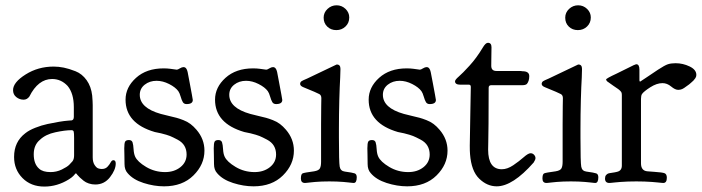

<svg xmlns="http://www.w3.org/2000/svg" viewBox="-20 -685 2650 725"><path d="M29.3 -344.7Q29.3 -374 76.7 -403.8Q124 -433.6 182.6 -433.6Q201.2 -433.6 220.7 -429.7Q240.2 -425.8 265.1 -416Q290 -406.2 307.1 -382.3Q324.2 -358.4 328.1 -324.2Q330.1 -300.8 330.1 -288.1V-90.8Q330.1 -73.2 336.9 -62.5Q343.8 -51.8 350.6 -49.3Q357.4 -46.9 364.3 -46.9Q377.9 -46.9 385.7 -55.2Q393.6 -63.5 397.9 -71.8Q402.3 -80.1 408.2 -80.1Q417 -80.1 417 -67.4Q417 -43.9 395.5 -16.1Q374 11.7 339.8 11.7Q327.1 11.7 315.4 7.8Q303.7 3.9 295.9 -2.4Q288.1 -8.8 281.7 -14.6Q275.4 -20.5 271.5 -25.4L268.6 -29.3Q267.6 -29.3 267.6 -29.8Q267.6 -30.3 266.6 -30.3Q264.6 -30.3 263.7 -28.3Q262.7 -26.4 256.8 -20.5Q251 -14.6 240.2 -7.8Q196.3 19.5 147.5 19.5Q96.7 19.5 64.9 -12.7Q33.2 -44.9 33.2 -91.8V-92.8Q33.2 -149.4 75.2 -181.6Q89.8 -193.4 113.3 -202.6Q136.7 -211.9 159.7 -216.8Q182.6 -221.7 203.1 -225.1Q223.6 -228.5 237.3 -229.5L251 -230.5Q258.8 -232.4 258.8 -244.1V-280.3Q258.8 -332 235.4 -360.4Q210.9 -386.7 176.8 -386.7Q124 -386.7 90.8 -320.3Q82 -308.6 69.3 -308.6Q53.7 -308.6 41.5 -318.4Q29.3 -328.1 29.3 -344.7ZM170.9 -35.2Q193.4 -35.2 213.4 -44.9Q233.4 -54.7 241.2 -62.5Q249 -70.3 253.9 -76.2Q259.8 -84 259.8 -98.6V-123V-164.1Q259.8 -182.6 258.3 -188Q256.8 -193.4 250 -193.4Q225.6 -193.4 189 -185.5Q152.3 -177.7 130.9 -157.2Q107.4 -137.7 107.4 -102.5Q107.4 -65.4 127.9 -47.9Q141.6 -35.2 170.9 -35.2Z M454.1 -308.6Q454.1 -355.5 493.7 -391.1Q533.2 -426.8 597.7 -426.8Q611.3 -426.8 622.6 -425.3Q633.8 -423.8 640.1 -422.9Q646.5 -421.9 647.5 -421.9Q651.4 -421.9 659.2 -426.8Q667 -431.6 672.9 -431.6Q684.6 -431.6 688.5 -413.1Q691.4 -398.4 696.3 -372.1Q701.2 -345.7 704.6 -327.6Q708 -309.6 708 -307.6Q708 -292 684.6 -292Q674.8 -292 670.4 -299.3Q666 -306.6 662.1 -320.3Q658.2 -334 653.3 -340.8Q642.6 -355.5 618.7 -367.7Q594.7 -379.9 571.3 -379.9Q544.9 -379.9 526.4 -365.2Q507.8 -350.6 507.8 -327.1Q507.8 -277.3 586.9 -254.9Q596.7 -252 616.2 -247.6Q635.7 -243.2 646.5 -240.2Q657.2 -237.3 672.4 -231.4Q687.5 -225.6 699.2 -216.8Q710.9 -208 721.7 -195.3Q752 -160.2 752 -116.2Q752 -63.5 710.4 -22.5Q668.9 18.6 599.6 18.6Q561.5 18.6 522 5.9Q482.4 -6.8 461.9 -31.2Q450.2 -43.9 450.2 -65.4Q450.2 -81.1 449.7 -100.6Q449.2 -120.1 449.2 -125Q449.2 -144.5 452.6 -150.4Q456.1 -156.2 466.8 -156.2Q477.5 -156.2 480.5 -147.5Q483.4 -138.7 484.4 -121.6Q485.4 -104.5 490.2 -93.8Q499 -74.2 531.7 -54.7Q564.5 -35.2 603.5 -35.2Q637.7 -35.2 661.1 -53.7Q684.6 -72.3 684.6 -101.6Q684.6 -120.1 676.3 -134.3Q668 -148.4 650.4 -157.7Q632.8 -167 622.1 -171.4Q611.3 -175.8 587.9 -181.6L564.5 -186.5Q454.1 -218.8 454.1 -308.6Z M792 -308.6Q792 -355.5 831.5 -391.1Q871.1 -426.8 935.5 -426.8Q949.2 -426.8 960.4 -425.3Q971.7 -423.8 978 -422.9Q984.4 -421.9 985.4 -421.9Q989.3 -421.9 997.1 -426.8Q1004.9 -431.6 1010.7 -431.6Q1022.5 -431.6 1026.4 -413.1Q1029.3 -398.4 1034.2 -372.1Q1039.1 -345.7 1042.5 -327.6Q1045.9 -309.6 1045.9 -307.6Q1045.9 -292 1022.5 -292Q1012.7 -292 1008.3 -299.3Q1003.9 -306.6 1000 -320.3Q996.1 -334 991.2 -340.8Q980.5 -355.5 956.5 -367.7Q932.6 -379.9 909.2 -379.9Q882.8 -379.9 864.3 -365.2Q845.7 -350.6 845.7 -327.1Q845.7 -277.3 924.8 -254.9Q934.6 -252 954.1 -247.6Q973.6 -243.2 984.4 -240.2Q995.1 -237.3 1010.3 -231.4Q1025.4 -225.6 1037.1 -216.8Q1048.8 -208 1059.6 -195.3Q1089.8 -160.2 1089.8 -116.2Q1089.8 -63.5 1048.3 -22.5Q1006.8 18.6 937.5 18.6Q899.4 18.6 859.9 5.9Q820.3 -6.8 799.8 -31.2Q788.1 -43.9 788.1 -65.4Q788.1 -81.1 787.6 -100.6Q787.1 -120.1 787.1 -125Q787.1 -144.5 790.5 -150.4Q793.9 -156.2 804.7 -156.2Q815.4 -156.2 818.4 -147.5Q821.3 -138.7 822.3 -121.6Q823.2 -104.5 828.1 -93.8Q836.9 -74.2 869.6 -54.7Q902.3 -35.2 941.4 -35.2Q975.6 -35.2 999 -53.7Q1022.5 -72.3 1022.5 -101.6Q1022.5 -120.1 1014.2 -134.3Q1005.9 -148.4 988.3 -157.7Q970.7 -167 960 -171.4Q949.2 -175.8 925.8 -181.6L902.3 -186.5Q792 -218.8 792 -308.6Z M1192.4 -121.1Q1192.4 -171.9 1192.4 -215.8Q1192.4 -259.8 1192.9 -284.7Q1193.4 -309.6 1193.4 -314.5Q1193.4 -325.2 1186 -329.6Q1178.7 -334 1126 -355.5Q1113.3 -360.4 1113.3 -368.2Q1113.3 -371.1 1114.7 -374Q1116.2 -377 1119.6 -378.9Q1123 -380.9 1126 -382.3Q1128.9 -383.8 1133.8 -385.7Q1138.7 -387.7 1140.6 -388.7Q1250 -441.4 1251 -441.4H1252Q1265.6 -441.4 1265.6 -424.8L1264.6 -392.6Q1262.7 -360.4 1261.2 -306.2Q1259.8 -252 1259.8 -198.2V-165Q1259.8 -72.3 1262.7 -55.7Q1265.6 -39.1 1282.2 -37.1Q1311.5 -33.2 1319.3 -30.3Q1327.1 -27.3 1327.1 -15.6Q1327.1 5.9 1315.4 5.9Q1314.5 5.9 1309.6 5.4Q1304.7 4.9 1295.9 3.9Q1287.1 2.9 1276.4 2Q1265.6 1 1251.5 0.5Q1237.3 0 1223.6 0Q1210 0 1195.3 0.5Q1180.7 1 1170.4 2Q1160.2 2.9 1151.4 3.9Q1142.6 4.9 1137.7 5.4Q1132.8 5.9 1131.8 5.9Q1116.2 5.9 1116.2 -10.7Q1116.2 -27.3 1122.6 -30.3Q1128.9 -33.2 1166 -38.1Q1183.6 -41 1188 -49.3Q1192.4 -57.6 1192.4 -74.2ZM1202.1 -618.2Q1202.1 -637.7 1216.8 -651.4Q1231.4 -665 1251 -665Q1270.5 -665 1284.7 -651.4Q1298.8 -637.7 1298.8 -619.1Q1298.8 -598.6 1284.7 -585Q1270.5 -571.3 1250 -571.3Q1229.5 -571.3 1215.8 -584.5Q1202.1 -597.7 1202.1 -618.2Z M1372.1 -308.6Q1372.1 -355.5 1411.6 -391.1Q1451.2 -426.8 1515.6 -426.8Q1529.3 -426.8 1540.5 -425.3Q1551.8 -423.8 1558.1 -422.9Q1564.5 -421.9 1565.4 -421.9Q1569.3 -421.9 1577.1 -426.8Q1585 -431.6 1590.8 -431.6Q1602.5 -431.6 1606.4 -413.1Q1609.4 -398.4 1614.3 -372.1Q1619.1 -345.7 1622.6 -327.6Q1626 -309.6 1626 -307.6Q1626 -292 1602.5 -292Q1592.8 -292 1588.4 -299.3Q1584 -306.6 1580.1 -320.3Q1576.2 -334 1571.3 -340.8Q1560.5 -355.5 1536.6 -367.7Q1512.7 -379.9 1489.3 -379.9Q1462.9 -379.9 1444.3 -365.2Q1425.8 -350.6 1425.8 -327.1Q1425.8 -277.3 1504.9 -254.9Q1514.6 -252 1534.2 -247.6Q1553.7 -243.2 1564.5 -240.2Q1575.2 -237.3 1590.3 -231.4Q1605.5 -225.6 1617.2 -216.8Q1628.9 -208 1639.6 -195.3Q1669.9 -160.2 1669.9 -116.2Q1669.9 -63.5 1628.4 -22.5Q1586.9 18.6 1517.6 18.6Q1479.5 18.6 1439.9 5.9Q1400.4 -6.8 1379.9 -31.2Q1368.2 -43.9 1368.2 -65.4Q1368.2 -81.1 1367.7 -100.6Q1367.2 -120.1 1367.2 -125Q1367.2 -144.5 1370.6 -150.4Q1374 -156.2 1384.8 -156.2Q1395.5 -156.2 1398.4 -147.5Q1401.4 -138.7 1402.3 -121.6Q1403.3 -104.5 1408.2 -93.8Q1417 -74.2 1449.7 -54.7Q1482.4 -35.2 1521.5 -35.2Q1555.7 -35.2 1579.1 -53.7Q1602.5 -72.3 1602.5 -101.6Q1602.5 -120.1 1594.2 -134.3Q1585.9 -148.4 1568.4 -157.7Q1550.8 -167 1540 -171.4Q1529.3 -175.8 1505.9 -181.6L1482.4 -186.5Q1372.1 -218.8 1372.1 -308.6Z M1718.8 -365.2Q1698.2 -365.2 1698.2 -377.9Q1698.2 -383.8 1712.4 -396Q1726.6 -408.2 1752.9 -437Q1779.3 -465.8 1802.7 -504.9Q1813.5 -523.4 1822.3 -523.4Q1835.9 -523.4 1835.9 -506.8Q1835.9 -500 1835.4 -471.7Q1835 -443.4 1835 -436.5Q1835 -417 1854.5 -417H1944.3Q1946.3 -417 1949.2 -416.5Q1952.1 -416 1953.1 -416Q1978.5 -416 1978.5 -397.5Q1978.5 -378.9 1969.7 -368.2Q1964.8 -363.3 1952.1 -363.3H1835Q1825.2 -363.3 1825.2 -353.5Q1825.2 -272.5 1824.7 -218.8Q1824.2 -165 1823.7 -146.5Q1823.2 -127.9 1823.2 -120.1Q1823.2 -45.9 1875 -45.9Q1895.5 -45.9 1918 -61Q1940.4 -76.2 1957.5 -91.3Q1974.6 -106.4 1983.4 -106.4Q1991.2 -106.4 1996.6 -100.6Q2002 -94.7 2002 -87.9Q2002 -82 1995.1 -71.3Q1916 18.6 1855.5 18.6Q1819.3 18.6 1789.6 -10.3Q1759.8 -39.1 1754.9 -102.5Q1753.9 -113.3 1753.9 -134.8Q1753.9 -159.2 1755.9 -253.4Q1757.8 -347.7 1757.8 -356.4Q1757.8 -365.2 1751 -365.2Z M2104.5 -121.1Q2104.5 -171.9 2104.5 -215.8Q2104.5 -259.8 2105 -284.7Q2105.5 -309.6 2105.5 -314.5Q2105.5 -325.2 2098.1 -329.6Q2090.8 -334 2038.1 -355.5Q2025.4 -360.4 2025.4 -368.2Q2025.4 -371.1 2026.9 -374Q2028.3 -377 2031.7 -378.9Q2035.2 -380.9 2038.1 -382.3Q2041 -383.8 2045.9 -385.7Q2050.8 -387.7 2052.7 -388.7Q2162.1 -441.4 2163.1 -441.4H2164.1Q2177.7 -441.4 2177.7 -424.8L2176.8 -392.6Q2174.8 -360.4 2173.3 -306.2Q2171.9 -252 2171.9 -198.2V-165Q2171.9 -72.3 2174.8 -55.7Q2177.7 -39.1 2194.3 -37.1Q2223.6 -33.2 2231.4 -30.3Q2239.3 -27.3 2239.3 -15.6Q2239.3 5.9 2227.5 5.9Q2226.6 5.9 2221.7 5.4Q2216.8 4.9 2208 3.9Q2199.2 2.9 2188.5 2Q2177.7 1 2163.6 0.5Q2149.4 0 2135.7 0Q2122.1 0 2107.4 0.5Q2092.8 1 2082.5 2Q2072.3 2.9 2063.5 3.9Q2054.7 4.9 2049.8 5.4Q2044.9 5.9 2043.9 5.9Q2028.3 5.9 2028.3 -10.7Q2028.3 -27.3 2034.7 -30.3Q2041 -33.2 2078.1 -38.1Q2095.7 -41 2100.1 -49.3Q2104.5 -57.6 2104.5 -74.2ZM2114.3 -618.2Q2114.3 -637.7 2128.9 -651.4Q2143.6 -665 2163.1 -665Q2182.6 -665 2196.8 -651.4Q2210.9 -637.7 2210.9 -619.1Q2210.9 -598.6 2196.8 -585Q2182.6 -571.3 2162.1 -571.3Q2141.6 -571.3 2127.9 -584.5Q2114.3 -597.7 2114.3 -618.2Z M2397.5 -377Q2398.4 -377 2418.9 -391.1Q2439.5 -405.3 2464.8 -421.9Q2490.2 -438.5 2502 -442.4Q2513.7 -446.3 2531.2 -446.3Q2558.6 -446.3 2584 -434.1Q2609.4 -421.9 2609.4 -402.3V-401.4Q2609.4 -395.5 2605.5 -389.6Q2601.6 -383.8 2598.6 -380.9Q2595.7 -377.9 2588.9 -372.1L2582 -366.2Q2581.1 -366.2 2571.8 -358.9Q2562.5 -351.6 2555.7 -348.6Q2548.8 -345.7 2541 -345.7Q2529.3 -345.7 2514.2 -358.4Q2499 -371.1 2481.4 -371.1Q2460 -371.1 2435.5 -355.5Q2411.1 -339.8 2404.3 -330.1Q2400.4 -324.2 2400.4 -311.5V-72.3V-68.4Q2400.4 -40 2424.8 -38.1Q2434.6 -37.1 2451.2 -36.1Q2481.4 -34.2 2489.7 -30.8Q2498 -27.3 2498 -13.7Q2498 5.9 2484.4 5.9Q2483.4 5.9 2478 5.4Q2472.7 4.9 2462.9 3.9Q2453.1 2.9 2441.4 2Q2429.7 1 2413.6 0.5Q2397.5 0 2382.8 0Q2367.2 0 2351.6 0.5Q2335.9 1 2323.7 2Q2311.5 2.9 2302.2 3.9Q2293 4.9 2287.6 5.4Q2282.2 5.9 2281.2 5.9Q2264.6 5.9 2264.6 -10.7Q2264.6 -19.5 2268.6 -23.9Q2272.5 -28.3 2276.4 -29.8Q2280.3 -31.2 2291.5 -32.7Q2302.7 -34.2 2309.6 -36.1Q2328.1 -40 2328.1 -59.6V-325.2Q2328.1 -331.1 2327.1 -334.5Q2326.2 -337.9 2321.8 -342.3Q2317.4 -346.7 2313 -349.6Q2308.6 -352.5 2295.9 -361.3Q2283.2 -370.1 2272.5 -377.9Q2269.5 -380.9 2268.6 -384.8Q2268.6 -388.7 2308.6 -407.2Q2344.7 -424.8 2374 -439.5Q2375 -439.5 2377 -440.4Q2380.9 -442.4 2382.8 -442.4Q2394.5 -442.4 2394.5 -421.9V-381.8Q2394.5 -377 2397.5 -377Z"/></svg>

Font: Goudy Bookletter 1911
Style: Regular
Weight: 400
Version: Version 2010.07.03